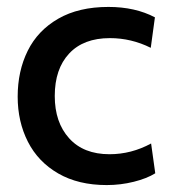

<svg xmlns="http://www.w3.org/2000/svg" viewBox="-20 -524 494 554"><path d="M31 -245Q31 -319 60 -377.5Q89 -436 148 -470Q207 -504 293 -504Q370 -504 427 -474L415 -386Q359 -414 297 -414Q221 -414 179.5 -369.5Q138 -325 138 -247Q138 -171 179.5 -125Q221 -79 296 -79Q359 -79 416 -110L428 -24Q404 -9 366 0.5Q328 10 288 10Q206 10 148 -23.5Q90 -57 60.5 -115Q31 -173 31 -245Z"/></svg>

Font: Cabin Medium
Style: Regular
Weight: 500
Designer: Pablo Impallari
Foundry: Pablo Impallari. http://www.impallari.com Igino Marini. http://www.ikern.com
Version: Version 2.001